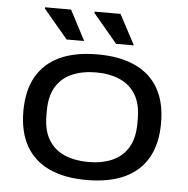

<svg xmlns="http://www.w3.org/2000/svg" viewBox="-52 -776 823 839"><g transform="rotate(5 359.0 -356.0)"><path d="M359 12Q261 12 194 -19Q127 -50 92 -111.5Q57 -173 57 -264Q57 -355 92 -416Q127 -477 194 -508Q261 -539 359 -539Q456 -539 523.5 -508Q591 -477 626 -416Q661 -355 661 -264Q661 -173 626 -111.5Q591 -50 523.5 -19Q456 12 359 12ZM359 -67Q418 -67 463 -86.5Q508 -106 533 -147.5Q558 -189 558 -254V-274Q558 -339 533 -380Q508 -421 463 -440.5Q418 -460 359 -460Q300 -460 254.5 -440.5Q209 -421 184 -380Q159 -339 159 -274V-254Q159 -189 184 -147.5Q209 -106 254.5 -86.5Q300 -67 359 -67ZM435 -592 329 -718V-724H443L513 -592ZM218 -592 112 -718V-724H226L295 -592Z"/></g></svg>

Font: Archivo Expanded
Style: Regular
Weight: 400
Width: 7
Designer: Hector Gatti
Foundry: Omnibus-Type
Version: Version 2.001